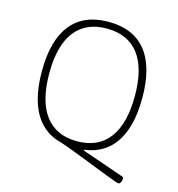

<svg xmlns="http://www.w3.org/2000/svg" viewBox="-120 -811 972 1047"><g transform="rotate(15 365.5 -287.5)"><path d="M643 131Q639 131 620 124.5Q601 118 571.5 106.5Q542 95 507.5 81.5Q473 68 437 54Q401 40 369.5 28Q338 16 314.5 7.5Q291 -1 281 -4H415V7L649 88Q655 90 658 92.5Q661 95 661 100Q661 103 660 108Q659 113 657 118Q655 123 651.5 127Q648 131 643 131ZM365 6Q226 6 154 -85Q82 -176 82 -352Q82 -527 154 -616.5Q226 -706 365 -706Q505 -706 577 -616.5Q649 -527 649 -352Q649 -176 577 -85Q505 6 365 6ZM365 -32Q484 -32 545.5 -113.5Q607 -195 607 -352Q607 -508 545.5 -588Q484 -668 365 -668Q247 -668 185.5 -588Q124 -508 124 -352Q124 -195 185.5 -113.5Q247 -32 365 -32Z"/></g></svg>

Font: Asap Thin
Style: Regular
Weight: 250
Designer: Pablo Cosgaya
Foundry: Omnibus-Type
Version: Version 3.001